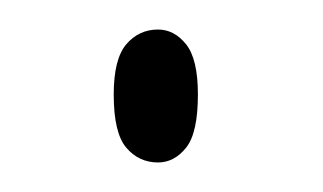

<svg xmlns="http://www.w3.org/2000/svg" viewBox="-20 -534 219 130"><path d="M87 -424Q74 -424 65.5 -434Q57 -444 57 -470Q57 -494 65.5 -504Q74 -514 87 -514Q98 -514 106 -504Q114 -494 114 -470Q114 -444 106 -434Q98 -424 87 -424Z"/></svg>

Font: Noto Serif Display Condensed ExtraLight
Style: Regular
Weight: 200
Width: 3
Designer: Monotype Design Team
Foundry: Monotype Imaging Inc.
Version: Version 2.009